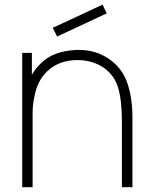

<svg xmlns="http://www.w3.org/2000/svg" viewBox="-20 -784 637 804"><path d="M219 -631 201 -667.5 409.5 -764.5 427 -728ZM534.5 -274V0H490.5V-274Q490.5 -362.5 475 -415.5Q459.5 -470 410.5 -503Q364.5 -532.5 303 -532.5Q267 -532.5 235.5 -521.2Q204 -510 180 -487.5Q136.5 -448 124 -379Q116.5 -346.5 116.5 -309.5V0H73V-562.5H113.5V-471Q128 -496.5 151 -518.5Q178 -545.5 214.2 -558.8Q250.5 -572 289.5 -574Q293.5 -574.5 298.5 -574.8Q303.5 -575 310.5 -575Q380 -575 434.5 -538.5Q494 -498 515 -431Q536.5 -364.5 534.5 -274Z"/></svg>

Font: Russisch Sans ExtraLight
Style: Regular
Weight: 200
Width: 4
Designer: Michael Sharanda (font) & Cristiano Sobral (main changes)
Foundry: Michael Sharanda
Version: Version 2.00;September 8, 2020;FontCreator 13.0.0.2681 64-bi